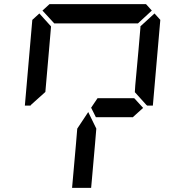

<svg xmlns="http://www.w3.org/2000/svg" viewBox="-20 -1020 856 927"><path d="M628 -546 671 -499 620 -453V-454H602H600H471H450H443L420 -500L451 -546H458H479H492ZM424 -157 420 -113H328L347 -327L353 -399L406 -479L445 -399L439 -327ZM185 -969 219 -1000H685L713 -969L646 -907H626H490H398H262H242ZM726 -955 754 -924 718 -510H691L686 -514L631 -575L633 -607L649 -782L658 -887V-893ZM131 -515 127 -510H100L136 -924L170 -955L226 -893V-887L217 -782L199 -576Z"/></svg>

Font: DSEG14 Classic
Style: Italic
Weight: 400
Italic angle: -5°
Designer: Keshikan(Twitter:@keshinomi_88pro)
Version: Version 0.46